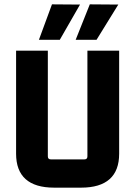

<svg xmlns="http://www.w3.org/2000/svg" viewBox="-20 -853 622 883"><path d="M353 10C470 10 528 -43 528 -146V-620H382V-134C382 -124 377 -120 368 -120H214C205 -120 200 -124 200 -134V-620H54V-146C54 -43 112 10 229 10ZM159 -670 219 -833 348 -832 255 -670ZM328 -670 393 -833 524 -832 424 -670Z"/></svg>

Font: Gemini
Style: Regular
Weight: 700
Designer: Pushpananda Ekanayake, Sol Matas, Kosala Senevirathne
Foundry: Mooniak
Version: Version 1.000;PS 1.0;hotconv 1.0.86;makeotf.lib2.5.63406